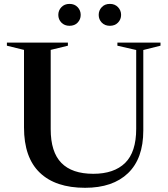

<svg xmlns="http://www.w3.org/2000/svg" viewBox="-20 -928 838 960"><path d="M661 -284V-678L567 -699.5V-715H782.5V-699.5L696.5 -678V-275.5Q696.5 -135.5 620.2 -62.2Q544 11 405.5 11Q257.5 11 178.8 -64.8Q100 -140.5 100 -290.5V-678.5L14.5 -699.5V-715H319.5V-699.5L233.5 -678.5V-282Q233.5 -168 286.8 -113.5Q340 -59 446.5 -59Q550 -59 605.5 -113.2Q661 -167.5 661 -284ZM327.5 -799Q302.5 -799 287 -815Q271.5 -831 271.5 -853.5Q271.5 -876 287 -892.2Q302.5 -908.5 327.5 -908.5Q353 -908.5 368.2 -892.2Q383.5 -876 383.5 -853.5Q383.5 -831 368.2 -815Q353 -799 327.5 -799ZM529.5 -799Q504 -799 488.8 -815Q473.5 -831 473.5 -853.5Q473.5 -876 488.8 -892.2Q504 -908.5 529.5 -908.5Q554.5 -908.5 570 -892.2Q585.5 -876 585.5 -853.5Q585.5 -831 570 -815Q554.5 -799 529.5 -799Z"/></svg>

Font: Newsreader 72pt Medium
Style: Regular
Weight: 500
Designer: Hugues Gentile
Foundry: Production Type
Version: Version 1.003; ttfautohint (v1.8.3)